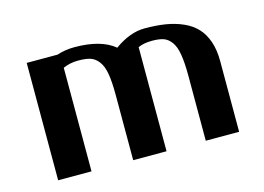

<svg xmlns="http://www.w3.org/2000/svg" viewBox="-69 -573 956 695"><g transform="rotate(-15 409.0 -225.0)"><path d="M196.8 -388.2V0H71.8V-439.9H187Q218.3 -450.2 252.9 -450.2Q352.5 -450.2 402.8 -408.2Q460.9 -450.2 516.1 -450.2Q559.6 -450.2 594.2 -444.6Q628.9 -439 658.7 -425.8Q688.5 -412.6 708.3 -391.6Q728 -370.6 739 -338.9Q750 -307.1 750 -265.1V0H625V-244.1Q625 -293.5 619.6 -324.5Q614.3 -355.5 601.8 -372.1Q589.4 -388.7 573.2 -394.3Q557.1 -399.9 530.8 -399.9Q499.5 -399.9 478 -390.1V0H353V-244.1Q353 -293.9 347.7 -324.5Q342.3 -355 329.3 -371.8Q316.4 -388.7 299.3 -394.3Q282.2 -399.9 253.9 -399.9Q222.7 -399.9 196.8 -388.2Z"/></g></svg>

Font: Pfennig
Style: Bold
Weight: 700
Version: Version 20120410 ; ttfautohint (v0.8)